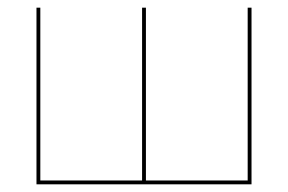

<svg xmlns="http://www.w3.org/2000/svg" viewBox="-20 -480 750 500"><path d="M360 -10V-460H350V-10H85V-460H75V0H635V-460H625V-10Z"/></svg>

Font: Jost Thin
Style: Regular
Weight: 250
Version: Version 3.710